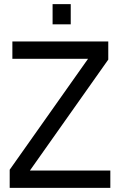

<svg xmlns="http://www.w3.org/2000/svg" viewBox="-20 -911 582 931"><path d="M27 0V-88L407 -626H40V-710H505V-622L125 -84H515V0ZM235 -793V-891H323V-793Z"/></svg>

Font: Geist
Style: Regular
Weight: 400
Designer: Basement.studio, Andrés Briganti, Mateo Zaragoza
Foundry: Basement.studio, Vercel, Andrés Briganti, Guido Ferreyra, Mateo Zaragoza
Version: Version 1.401